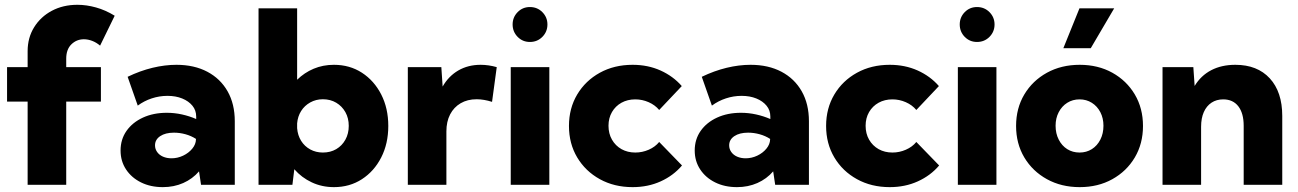

<svg xmlns="http://www.w3.org/2000/svg" viewBox="-20 -767 5387 797"><path d="M254.9 0H94.7V-345.2H9.3V-488.3H94.7V-554.7Q94.7 -610.4 121.6 -653.8Q148.4 -697.3 195.1 -722.2Q241.7 -747.1 301.3 -747.1Q338.9 -747.1 378.4 -736.1Q418 -725.1 456.1 -701.7L395.5 -577.6Q379.9 -590.8 362.5 -597.4Q345.2 -604 328.1 -604Q297.9 -604 276.4 -583Q254.9 -562 254.9 -523.4V-488.3H398.9V-345.2H254.9Z M954.6 0H814.5L806.2 -55.7Q779.3 -24.4 740.7 -7.3Q702.1 9.8 655.8 9.8Q605 9.8 565.4 -9.8Q525.9 -29.3 503.2 -63.7Q480.5 -98.1 480.5 -142.1Q480.5 -188.5 505.1 -223.6Q529.8 -258.8 573.2 -278.8Q616.7 -298.8 672.4 -298.8Q704.1 -298.8 735.1 -292Q766.1 -285.2 794.4 -272.9V-283.2Q794.4 -309.1 778.8 -328.1Q763.2 -347.2 736.3 -358.2Q709.5 -369.1 675.3 -369.1Q641.6 -369.1 609.9 -358.6Q578.1 -348.1 551.8 -328.6L509.8 -448.2Q561.5 -473.1 613 -485.6Q664.6 -498 712.4 -498Q786.1 -498 840.6 -469.2Q895 -440.4 924.8 -387.9Q954.6 -335.4 954.6 -263.7ZM691.9 -109.9Q716.8 -109.9 740 -120.8Q763.2 -131.8 778.1 -149.9Q793 -168 793.5 -188.5V-190.4Q773.9 -203.1 750 -209.7Q726.1 -216.3 702.1 -216.3Q666.5 -216.3 645 -201.9Q623.5 -187.5 623.5 -163.6Q623.5 -148.4 632.3 -136Q641.1 -123.5 656.7 -116.7Q672.4 -109.9 691.9 -109.9Z M1193.8 0H1053.2V-732.4H1213.4V-436Q1243.2 -465.3 1282 -481.7Q1320.8 -498 1366.2 -498Q1431.6 -498 1482.4 -465.1Q1533.2 -432.1 1562.5 -374.8Q1591.8 -317.4 1591.8 -244.1Q1591.8 -170.9 1562.5 -113.5Q1533.2 -56.2 1482.4 -23.2Q1431.6 9.8 1366.2 9.8Q1316.4 9.8 1274.2 -10Q1231.9 -29.8 1201.7 -64.5ZM1320.3 -133.8Q1351.6 -133.8 1375.7 -147.9Q1399.9 -162.1 1413.8 -187.3Q1427.7 -212.4 1427.7 -244.6Q1427.7 -276.4 1413.8 -301.3Q1399.9 -326.2 1375.7 -340.6Q1351.6 -355 1320.3 -355Q1291.5 -355 1267.8 -341.8Q1244.1 -328.6 1230 -306.2Q1215.8 -283.7 1213.4 -254.9V-234.9Q1215.8 -205.1 1230 -182.4Q1244.1 -159.7 1267.8 -146.7Q1291.5 -133.8 1320.3 -133.8Z M1833 0H1672.9V-488.3H1812L1817.4 -407.7Q1841.8 -450.7 1882.3 -474.4Q1922.9 -498 1975.1 -498Q1991.2 -498 2008.1 -495.6Q2024.9 -493.2 2042 -488.3L2022.5 -344.2Q1988.3 -355 1958.5 -355Q1920.4 -355 1892.1 -338.4Q1863.8 -321.8 1848.4 -292Q1833 -262.2 1833 -221.7Z M2179.7 -592.8Q2149.4 -592.8 2128.7 -614Q2107.9 -635.3 2107.9 -665.5Q2107.9 -695.3 2128.7 -716.6Q2149.4 -737.8 2179.7 -737.8Q2210.4 -737.8 2231.4 -716.6Q2252.4 -695.3 2252.4 -665.5Q2252.4 -635.3 2231.4 -614Q2210.4 -592.8 2179.7 -592.8ZM2260.3 0H2100.1V-488.3H2260.3Z M2811 -80.1Q2775.4 -38.1 2722.7 -14.2Q2669.9 9.8 2606 9.8Q2529.8 9.8 2470 -23.2Q2410.2 -56.2 2376 -113.5Q2341.8 -170.9 2341.8 -244.1Q2341.8 -317.4 2376 -374.8Q2410.2 -432.1 2470 -465.1Q2529.8 -498 2606 -498Q2669.4 -498 2721.9 -474.4Q2774.4 -450.7 2810.1 -409.7L2716.3 -310.5Q2699.2 -331.1 2672.6 -342.8Q2646 -354.5 2617.2 -354.5Q2585 -354.5 2559.8 -340.6Q2534.7 -326.7 2520.3 -301.8Q2505.9 -276.9 2505.9 -245.1Q2505.9 -212.4 2520.3 -187.3Q2534.7 -162.1 2559.8 -147.9Q2585 -133.8 2617.2 -133.8Q2646 -133.8 2672.9 -145.5Q2699.7 -157.2 2716.3 -177.7Z M3337.9 0H3197.8L3189.5 -55.7Q3162.6 -24.4 3124 -7.3Q3085.4 9.8 3039.1 9.8Q2988.3 9.8 2948.7 -9.8Q2909.2 -29.3 2886.5 -63.7Q2863.8 -98.1 2863.8 -142.1Q2863.8 -188.5 2888.4 -223.6Q2913.1 -258.8 2956.5 -278.8Q3000 -298.8 3055.7 -298.8Q3087.4 -298.8 3118.4 -292Q3149.4 -285.2 3177.7 -272.9V-283.2Q3177.7 -309.1 3162.1 -328.1Q3146.5 -347.2 3119.6 -358.2Q3092.8 -369.1 3058.6 -369.1Q3024.9 -369.1 2993.2 -358.6Q2961.4 -348.1 2935.1 -328.6L2893.1 -448.2Q2944.8 -473.1 2996.3 -485.6Q3047.9 -498 3095.7 -498Q3169.4 -498 3223.9 -469.2Q3278.3 -440.4 3308.1 -387.9Q3337.9 -335.4 3337.9 -263.7ZM3075.2 -109.9Q3100.1 -109.9 3123.3 -120.8Q3146.5 -131.8 3161.4 -149.9Q3176.3 -168 3176.8 -188.5V-190.4Q3157.2 -203.1 3133.3 -209.7Q3109.4 -216.3 3085.4 -216.3Q3049.8 -216.3 3028.3 -201.9Q3006.8 -187.5 3006.8 -163.6Q3006.8 -148.4 3015.6 -136Q3024.4 -123.5 3040 -116.7Q3055.7 -109.9 3075.2 -109.9Z M3878.4 -80.1Q3842.8 -38.1 3790 -14.2Q3737.3 9.8 3673.3 9.8Q3597.2 9.8 3537.4 -23.2Q3477.5 -56.2 3443.4 -113.5Q3409.2 -170.9 3409.2 -244.1Q3409.2 -317.4 3443.4 -374.8Q3477.5 -432.1 3537.4 -465.1Q3597.2 -498 3673.3 -498Q3736.8 -498 3789.3 -474.4Q3841.8 -450.7 3877.4 -409.7L3783.7 -310.5Q3766.6 -331.1 3740 -342.8Q3713.4 -354.5 3684.6 -354.5Q3652.3 -354.5 3627.2 -340.6Q3602.1 -326.7 3587.6 -301.8Q3573.2 -276.9 3573.2 -245.1Q3573.2 -212.4 3587.6 -187.3Q3602.1 -162.1 3627.2 -147.9Q3652.3 -133.8 3684.6 -133.8Q3713.4 -133.8 3740.2 -145.5Q3767.1 -157.2 3783.7 -177.7Z M4035.6 -592.8Q4005.4 -592.8 3984.6 -614Q3963.9 -635.3 3963.9 -665.5Q3963.9 -695.3 3984.6 -716.6Q4005.4 -737.8 4035.6 -737.8Q4066.4 -737.8 4087.4 -716.6Q4108.4 -695.3 4108.4 -665.5Q4108.4 -635.3 4087.4 -614Q4066.4 -592.8 4035.6 -592.8ZM4116.2 0H3956.1V-488.3H4116.2Z M4461.9 9.8Q4385.7 9.8 4325.9 -23.2Q4266.1 -56.2 4231.9 -113.5Q4197.8 -170.9 4197.8 -244.1Q4197.8 -317.4 4231.9 -374.8Q4266.1 -432.1 4325.9 -465.1Q4385.7 -498 4461.9 -498Q4538.1 -498 4597.4 -465.1Q4656.7 -432.1 4690.7 -374.8Q4724.6 -317.4 4724.6 -244.1Q4724.6 -170.9 4690.7 -113.5Q4656.7 -56.2 4597.4 -23.2Q4538.1 9.8 4461.9 9.8ZM4461.4 -133.8Q4489.7 -133.8 4512.2 -147.9Q4534.7 -162.1 4547.6 -187.5Q4560.5 -212.9 4560.5 -245.1Q4560.5 -276.4 4547.6 -301.3Q4534.7 -326.2 4512.2 -340.3Q4489.7 -354.5 4461.4 -354.5Q4432.6 -354.5 4410.2 -340.3Q4387.7 -326.2 4374.8 -301.3Q4361.8 -276.4 4361.8 -245.1Q4361.8 -212.9 4374.8 -187.5Q4387.7 -162.1 4410.2 -147.9Q4432.6 -133.8 4461.4 -133.8ZM4507.8 -566.9H4394L4460.9 -732.4H4605Z M5302.7 0H5142.6V-244.6Q5142.6 -296.9 5120.4 -325.7Q5098.1 -354.5 5057.6 -354.5Q5029.8 -354.5 5009 -340.8Q4988.3 -327.1 4977.1 -301.8Q4965.8 -276.4 4965.8 -240.7V0H4805.7V-488.3H4933.6L4939 -410.2Q4964.8 -453.1 5007.8 -475.6Q5050.8 -498 5107.9 -498Q5199.2 -498 5251 -441.7Q5302.7 -385.3 5302.7 -285.6Z"/></svg>

Font: Kumbh Sans ExtraBold
Style: Regular
Weight: 800
Version: Version 1.005